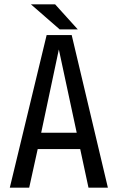

<svg xmlns="http://www.w3.org/2000/svg" viewBox="-20 -861 540 881"><path d="M254 -726 122 -841H233L337 -726ZM250 -634 169 -252H332ZM386 0 348 -177H153L114 0H25L194 -700H309L475 0Z"/></svg>

Font: Share
Style: Regular
Weight: 400
Designer: Ralph du Carrois
Version: Version 1.001